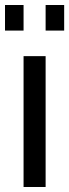

<svg xmlns="http://www.w3.org/2000/svg" viewBox="-23 -746 276 766"><path d="M71 -624V-726H-3V-624ZM233 -624V-726H159V-624ZM159 0V-522H71V0Z"/></svg>

Font: Raleway Med
Style: Regular
Weight: 500
Designer: Matt McInerney, Pablo Impallari, Rodrigo Fuenzalida
Foundry: Matt McInerney, Pablo Impallari, Rodrigo Fuenzalida
Version: Version 3.00 July 28, 2015